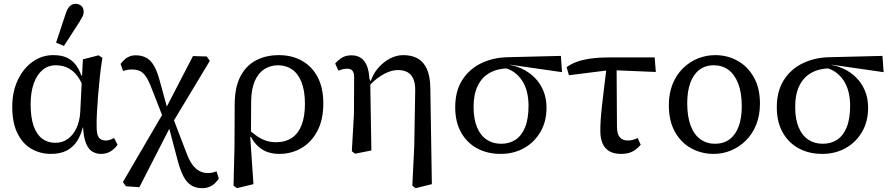

<svg xmlns="http://www.w3.org/2000/svg" viewBox="-20 -792 4644 1003"><path d="M246 12Q191 12 145 -14Q99 -40 71.5 -95Q44 -150 44 -234Q44 -313 73 -374Q102 -435 150.5 -469.5Q199 -504 258 -504Q302 -504 330 -490.5Q358 -477 376 -453Q394 -429 405 -397H435L420 -320Q406 -366 384.5 -394.5Q363 -423 335 -437Q307 -451 271 -451Q231 -451 201.5 -426Q172 -401 156 -355Q140 -309 140 -247Q140 -179 155.5 -134.5Q171 -90 200 -68Q229 -46 269 -46Q306 -46 334 -66Q362 -86 379 -122Q396 -158 399 -204L408 -384L413 -482L495 -503L515 -490Q507 -442 501.5 -390Q496 -338 492 -288Q488 -238 486 -196Q484 -154 485 -126Q485 -89 496.5 -73.5Q508 -58 532 -58Q546 -58 557 -62.5Q568 -67 576 -71L594 -36Q581 -16 559 -2Q537 12 507 12Q484 12 463.5 0.5Q443 -11 430 -41.5Q417 -72 414 -126H412Q403 -87 383 -55.5Q363 -24 329.5 -6Q296 12 246 12ZM273 -569 323 -720Q332 -748 345 -760Q358 -772 374 -772Q393 -772 405 -761Q417 -750 417 -732Q417 -717 411 -705.5Q405 -694 394 -676L314 -552Z M638 181 622 159 844 -221 988 -499 1060 -497 1076 -474 875 -140 708 186ZM1036 191Q1002 191 978 175.5Q954 160 937.5 127.5Q921 95 908 46L864 -121H837L884 -176L954 7Q969 47 986 69.5Q1003 92 1023 102Q1043 112 1066 112Q1080 112 1090.5 109.5Q1101 107 1111 103L1123 141Q1114 155 1101.5 166.5Q1089 178 1072.5 184.5Q1056 191 1036 191ZM835 -170 771 -333Q756 -372 742 -392.5Q728 -413 711 -421Q694 -429 669 -429Q655 -429 644.5 -427Q634 -425 623 -421L610 -458Q619 -470 630 -480.5Q641 -491 656 -497Q671 -503 689 -503Q721 -503 744.5 -490Q768 -477 785 -447.5Q802 -418 815 -368L854 -226H882Z M1200 178 1205 -28 1206 -245Q1206 -335 1235.5 -392Q1265 -449 1317 -476.5Q1369 -504 1437 -504Q1505 -504 1557.5 -474.5Q1610 -445 1639.5 -389Q1669 -333 1669 -251Q1669 -166 1637.5 -107Q1606 -48 1554 -18Q1502 12 1439 12Q1406 12 1378.5 2.5Q1351 -7 1329 -27Q1307 -47 1291 -77H1270L1276 -119Q1300 -96 1323 -80.5Q1346 -65 1370 -57Q1394 -49 1421 -49Q1471 -49 1505 -72Q1539 -95 1556 -140Q1573 -185 1573 -249Q1573 -318 1555 -363Q1537 -408 1505.5 -429.5Q1474 -451 1433 -451Q1392 -451 1360 -430Q1328 -409 1310.5 -367.5Q1293 -326 1292 -264L1291 -83L1287 -79L1304 170L1218 191Z M1818 -2 1829 -197 1830 -389Q1830 -410 1822 -421.5Q1814 -433 1793 -433Q1780 -433 1769 -430Q1758 -427 1748 -423L1731 -460Q1747 -479 1767 -491Q1787 -503 1816 -503Q1846 -503 1866 -489Q1886 -475 1897 -447.5Q1908 -420 1910 -377L1914 -376L1920 -6L1835 11ZM2134 178 2144 -28 2149 -316Q2150 -355 2139.5 -379.5Q2129 -404 2108.5 -415Q2088 -426 2059 -426Q2032 -426 2004 -414Q1976 -402 1950 -382Q1924 -362 1903 -337L1896 -369H1917Q1930 -408 1957 -438.5Q1984 -469 2017.5 -486.5Q2051 -504 2087 -504Q2132 -504 2163 -486Q2194 -468 2210.5 -430.5Q2227 -393 2228 -333L2236 170L2151 191Z M2595 12Q2526 12 2472.5 -17Q2419 -46 2388.5 -100.5Q2358 -155 2358 -232Q2358 -316 2394.5 -373.5Q2431 -431 2492.5 -461Q2554 -491 2628 -493L2910 -500L2916 -415L2645 -454L2634 -435Q2578 -434 2537.5 -411Q2497 -388 2475.5 -343.5Q2454 -299 2454 -234Q2454 -170 2472 -127Q2490 -84 2522.5 -62.5Q2555 -41 2598 -41Q2641 -41 2673 -62Q2705 -83 2723 -127Q2741 -171 2741 -240Q2741 -279 2732.5 -312.5Q2724 -346 2707 -371.5Q2690 -397 2666.5 -414Q2643 -431 2613 -438L2629 -455Q2670 -450 2706.5 -433Q2743 -416 2772 -387.5Q2801 -359 2818 -319Q2835 -279 2835 -229Q2835 -157 2803 -102.5Q2771 -48 2717 -18Q2663 12 2595 12Z M2952 -399 2940 -441Q2963 -458 2993 -469Q3023 -480 3065 -486Q3107 -492 3164 -492H3400L3406 -416L3167 -426ZM3225 12Q3188 12 3164 -1.5Q3140 -15 3128 -42Q3116 -69 3116 -109Q3116 -135 3118 -166Q3120 -197 3124.5 -237.5Q3129 -278 3135.5 -332Q3142 -386 3151 -458H3201L3203 -128Q3204 -90 3218.5 -74Q3233 -58 3260 -58Q3275 -58 3288 -62Q3301 -66 3311 -71L3327 -36Q3310 -15 3286 -1.5Q3262 12 3225 12Z M3708 12Q3645 12 3591.5 -17Q3538 -46 3506 -103Q3474 -160 3474 -242Q3474 -304 3493.5 -352.5Q3513 -401 3547.5 -435Q3582 -469 3625.5 -486.5Q3669 -504 3717 -504Q3780 -504 3833 -474.5Q3886 -445 3918 -388.5Q3950 -332 3950 -251Q3950 -190 3930.5 -141Q3911 -92 3876.5 -58Q3842 -24 3799 -6Q3756 12 3708 12ZM3715 -41Q3760 -41 3791.5 -64.5Q3823 -88 3839 -132Q3855 -176 3855 -236Q3855 -307 3836.5 -355Q3818 -403 3785.5 -427Q3753 -451 3709 -451Q3664 -451 3633 -427Q3602 -403 3586 -358.5Q3570 -314 3570 -254Q3570 -183 3588 -135.5Q3606 -88 3639 -64.5Q3672 -41 3715 -41Z M4275 12Q4206 12 4152.5 -17Q4099 -46 4068.5 -100.5Q4038 -155 4038 -232Q4038 -316 4074.5 -373.5Q4111 -431 4172.5 -461Q4234 -491 4308 -493L4590 -500L4596 -415L4325 -454L4314 -435Q4258 -434 4217.5 -411Q4177 -388 4155.5 -343.5Q4134 -299 4134 -234Q4134 -170 4152 -127Q4170 -84 4202.5 -62.5Q4235 -41 4278 -41Q4321 -41 4353 -62Q4385 -83 4403 -127Q4421 -171 4421 -240Q4421 -279 4412.5 -312.5Q4404 -346 4387 -371.5Q4370 -397 4346.5 -414Q4323 -431 4293 -438L4309 -455Q4350 -450 4386.5 -433Q4423 -416 4452 -387.5Q4481 -359 4498 -319Q4515 -279 4515 -229Q4515 -157 4483 -102.5Q4451 -48 4397 -18Q4343 12 4275 12Z"/></svg>

Font: Source Serif 4
Style: Regular
Weight: 400
Designer: Frank Grießhammer
Foundry: Adobe Systems Incorporated
Version: Version 4.004;hotconv 1.0.116;makeotfexe 2.5.65601